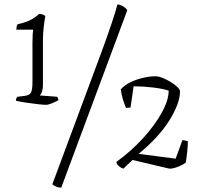

<svg xmlns="http://www.w3.org/2000/svg" viewBox="-20 -770 922 881"><path d="M191 -289Q181 -289 153.5 -292Q126 -295 97 -299.5Q68 -304 53 -308Q53 -319 60 -326L93 -330Q116 -333 122.5 -346Q129 -359 129 -394V-574Q129 -596 130 -612Q131 -628 132 -634H55Q55 -639 56 -646Q57 -653 61 -659Q123 -671 159 -706Q178 -706 188 -696Q184 -677 180.5 -645Q177 -613 177 -586V-379Q177 -362 173 -350.5Q169 -339 163 -332L242 -326Q244 -323 245.5 -320.5Q247 -318 248 -310Q233 -302 217 -295.5Q201 -289 191 -289ZM261 91Q240 91 220 76L439 -513Q470 -596 491 -659Q512 -722 519 -750Q533 -748 545.5 -740.5Q558 -733 564 -723ZM546 4Q534 0 525 -8Q516 -16 514 -27Q583 -77 637 -136.5Q691 -196 722.5 -253.5Q754 -311 754 -354Q728 -363 682.5 -368.5Q637 -374 593 -374L579 -277Q571 -275 558 -275Q549 -297 543 -317.5Q537 -338 534 -360Q551 -379 578.5 -392.5Q606 -406 637 -413Q668 -420 693 -420Q707 -420 726 -412.5Q745 -405 763 -394Q781 -383 793.5 -371Q806 -359 806 -351Q806 -296 757 -217.5Q708 -139 616 -64L786 -42L817 -127Q821 -127 829 -125.5Q837 -124 842 -122Q842 -102 839 -73Q836 -44 833 -25Q822 -15 798.5 -5.5Q775 4 758 4L588 -36Z"/></svg>

Font: Texturina 72pt Thin
Style: Regular
Weight: 100
Designer: Guillermo Torres Carreño
Foundry: Omnibus-Type
Version: Version 1.002; ttfautohint (v1.8.3)